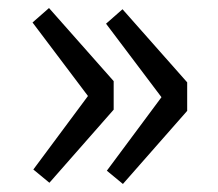

<svg xmlns="http://www.w3.org/2000/svg" viewBox="-20 -507 542 478"><path d="M63 -85 103 -52 263 -234V-305L102 -487L61 -451L199 -268ZM246 -82 286 -49 446 -231V-302L285 -484L244 -448L382 -265Z"/></svg>

Font: GenEiGothic-pro-Regular
Style: Regular
Weight: 400
Designer: Ryoko NISHIZUKA (kana & ideographs); Paul D. Hunt (Latin, Greek & Cyrillic); Wenlong ZHANG (bopomofo); Sandoll Communica
Foundry: Adobe Systems Incorporated; o_tamon
Version: Version 1.000.140830